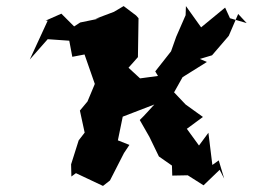

<svg xmlns="http://www.w3.org/2000/svg" viewBox="-20 -578 832 632"><path d="M440 -183 472 -127 503 -63 546 -33 547 0 598 -1 650 32 703 -19 718 10 700 -50 679 -35 666 -141 635 -99 595 -154 648 -193 591 -234 553 -274 581 -324 661 -374 638 -384 678 -396 733 -460 764 -532 792 -502 737 -518 721 -553 642 -488 592 -558 591 -528 560 -457 543 -409 491 -343 500 -328 441 -320 403 -355 434 -390 436 -518 428 -527 387 -558 355 -539 294 -516 307 -517 244 -504 224 -491 182 -533 130 -510H137L78 -382L137 -449L208 -444L218 -391L286 -404L255 -408L292 -302L291 -299L268 -244L243 -214L259 -140L270 -156L239 -116L214 -37L215 3L230 -8L319 34L342 16L388 -74L406 -101L368 -116L384 -194L488 -234C472 -217 457 -199 440 -183Z"/></svg>

Font: Asimov Aggro
Style: It
Weight: 500
Designer: Google
Version: Version 2.000980; 2014